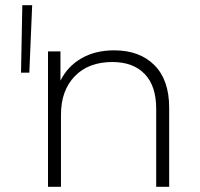

<svg xmlns="http://www.w3.org/2000/svg" viewBox="-20 -720 772 740"><path d="M66 -700H104L93 -440H61ZM632 -305V0H582V-301Q582 -389 537.5 -435Q493 -481 413 -481Q321 -481 268 -426Q215 -371 215 -278V0H165V-522H213V-409Q240 -464 293.5 -495Q347 -526 420 -526Q518 -526 575 -469Q632 -412 632 -305Z"/></svg>

Font: Goldbeck Next Light
Style: Regular
Weight: 300
Designer: Julieta Ulanovsky
Foundry: Julieta Ulanovsky
Version: Version 7.200